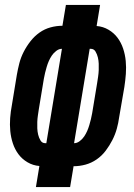

<svg xmlns="http://www.w3.org/2000/svg" viewBox="-20 -755 540 775"><path d="M125 0 139 -85Q113 -87 91 -100Q69 -113 54.5 -132.5Q40 -152 32 -176Q24 -200 21.5 -226Q19 -252 21 -278.5Q23 -305 28 -331L48 -453Q52 -476 58 -499.5Q64 -523 75.5 -545.5Q87 -568 103 -588.5Q119 -609 139.5 -623.5Q160 -638 184 -644.5Q208 -651 232 -651L246 -735H384L370 -650Q396 -648 418 -635Q440 -622 454.5 -602.5Q469 -583 477 -559Q485 -535 487.5 -509Q490 -483 488 -456.5Q486 -430 482 -404L461 -282Q458 -259 451.5 -235.5Q445 -212 433.5 -189.5Q422 -167 406.5 -146.5Q391 -126 370 -111.5Q349 -97 325 -90.5Q301 -84 277 -84L263 0ZM279 -177Q291 -177 302 -185.5Q313 -194 320 -204.5Q327 -215 332 -226.5Q337 -238 340.5 -250Q344 -262 347 -274Q350 -286 352 -298L372 -419Q374 -432 376 -445.5Q378 -459 378.5 -472Q379 -485 378.5 -498Q378 -511 375 -523.5Q372 -536 365.5 -547Q359 -558 346 -558H342ZM163 -177H167L230 -558Q218 -558 207 -549.5Q196 -541 189 -530.5Q182 -520 177 -508.5Q172 -497 168.5 -485Q165 -473 162 -461Q159 -449 157 -437L137 -316Q135 -303 133 -289.5Q131 -276 130.5 -263Q130 -250 130.5 -237Q131 -224 134 -211.5Q137 -199 143.5 -188Q150 -177 163 -177Z"/></svg>

Font: Iosevka Term Curly Hv Obl
Style: Regular
Weight: 900
Italic angle: -9°
Designer: Belleve Invis
Foundry: Belleve Invis
Version: Version 32.3.0